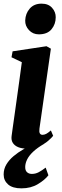

<svg xmlns="http://www.w3.org/2000/svg" viewBox="-20 -803 342 1051"><path d="M126 10.5Q99 10.5 79.5 2.5Q60 -5.5 50.2 -20.8Q40.5 -36 43.5 -58.5Q45.5 -75.5 49.8 -104.5Q54 -133.5 59.5 -172.8Q65 -212 71.5 -258.5Q78 -305 85.2 -356.8Q92.5 -408.5 99.5 -462.5L43 -489.5L49 -522L234.5 -550L258.5 -536.5L196 -99.5Q193.5 -81.5 198 -73.2Q202.5 -65 212.5 -65Q222.5 -65 232.8 -70.2Q243 -75.5 258.5 -89L271 -59.5Q262.5 -48.5 243.5 -32Q224.5 -15.5 195 -2.5Q165.5 10.5 126 10.5ZM192.5 -615Q160 -615 138.5 -638.2Q117 -661.5 118 -691Q119.5 -729.5 143 -756.2Q166.5 -783 207.5 -783Q245 -783 265.2 -760Q285.5 -737 285 -708.5Q285 -670.5 262 -642.8Q239 -615 192.5 -615ZM97.5 228Q48.5 228 24.2 206.5Q0 185 0 152Q0 122 15 97Q30 72 54.5 51.5Q79 31 107.8 14.5Q136.5 -2 164 -15L186.5 -26.5L220.5 -15Q185 5.5 162.2 26.8Q139.5 48 129 69Q118.5 90 118 110Q117.5 130 127.8 139.5Q138 149 154.5 149Q174.5 149 192.2 139.5Q210 130 230 114.5L245 156.5Q225.5 182 187.2 205Q149 228 97.5 228Z"/></svg>

Font: Merriweather 60pt ExtraBold
Style: Italic
Weight: 800
Italic angle: -7.8°
Version: Version 2.101